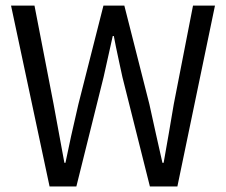

<svg xmlns="http://www.w3.org/2000/svg" viewBox="-20 -676 820 696"><path d="M105 -655.8 174.3 -298.3 184.6 -242.2Q207 -122.1 213.4 -85.9H217.3Q234.9 -173.3 264.2 -298.3L355 -655.8H430.7L521.5 -298.3Q525.9 -277.3 532 -250.5Q538.1 -223.6 545.4 -189.9L568.8 -85.9H573.2Q592.3 -192.9 609.9 -298.3L679.7 -655.8H759.3L623 0H523.4L423.8 -396.5L413.6 -443.4Q397.5 -517.6 392.6 -545.4H388.7L355.5 -396.5L256.8 0H159.7L20 -655.8Z"/></svg>

Font: Varta
Style: Regular
Weight: 400
Designer: Joana Correia, Viktoriya Grabowska, Eben Sorkin
Foundry: Sorkin Type
Version: Version 1.003; ttfautohint (v1.3) -l 8 -r 24 -G 200 -x 12 -H